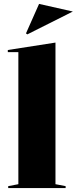

<svg xmlns="http://www.w3.org/2000/svg" viewBox="-20 -963 393 983"><path d="M264 -20 316 -10V0H22V-10L74 -20V-696H20V-707L264 -745ZM120 -787 113 -792 180 -943 353 -904Z"/></svg>

Font: Kalnia SemiBold
Style: Regular
Weight: 600
Designer: Frida Medrano
Foundry: Frida Medrano
Version: Version 1.105